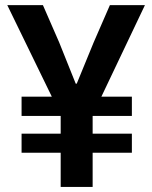

<svg xmlns="http://www.w3.org/2000/svg" viewBox="-20 -740 602 760"><path d="M415 -719.7H553.7L381.3 -357.4H502V-281.2H346.7V-210.9H502V-135.3H346.7V0H220.2V-135.3H65.4V-210.9H220.2V-281.2H65.4V-357.4H185.1L8.8 -719.7H149.9L214.4 -571.8L279.8 -408.7H283.7L350.6 -571.8Z"/></svg>

Font: Reddit Mono
Style: Bold
Weight: 700
Designer: Stephen Hutchings
Foundry: Reddit
Version: Version 1.009